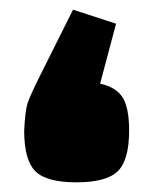

<svg xmlns="http://www.w3.org/2000/svg" viewBox="-20 -371 317 397"><path d="M220 -322 187 -198Q220 -191 233.5 -169.5Q247 -148 247 -101Q247 -40 223.5 -17Q200 6 138 6Q76 6 53 -17Q30 -40 30 -101Q32 -142 37 -157.5Q42 -173 63 -215L131 -351Z"/></svg>

Font: Changa ExtraBold
Style: Regular
Weight: 800
Designer: Eduardo Rodriguez Tunni
Foundry: Eduardo Rodriguez Tunni
Version: Version 2.002; ttfautohint (v1.5) -l 8 -r 50 -G 220 -x 14 -H